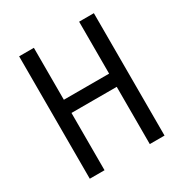

<svg xmlns="http://www.w3.org/2000/svg" viewBox="-166 -842 927 970"><g transform="rotate(-30 297.5 -357.0)"><path d="M516 0H430V-334H166V0H80V-714H166V-411H430V-714H516Z"/></g></svg>

Font: Noto Sans Gurmukhi Condensed
Style: Regular
Weight: 400
Width: 3
Designer: Jelle Bosma - Monotype Design Team
Foundry: Monotype Imaging Inc.
Version: Version 2.004; ttfautohint (v1.8.4.7-5d5b)